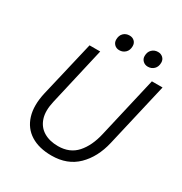

<svg xmlns="http://www.w3.org/2000/svg" viewBox="-191 -970 1067 1123"><g transform="rotate(30 343.0 -408.5)"><path d="M315 10Q230 10 174 -25Q118 -60 97.5 -126.5Q77 -193 98 -285L186 -660H258L168 -268Q152 -199 167.5 -152Q183 -105 223 -81Q263 -57 320 -57Q399 -57 445.5 -109Q492 -161 512 -249L607 -660H679L579 -228Q554 -120 487.5 -55Q421 10 315 10ZM543 -722Q523 -722 509.5 -735Q496 -748 496 -767Q496 -795 512.5 -811Q529 -827 553 -827Q573 -827 586.5 -814.5Q600 -802 600 -782Q600 -754 583.5 -738Q567 -722 543 -722ZM350 -722Q330 -722 317 -735Q304 -748 304 -767Q304 -795 320 -811Q336 -827 361 -827Q381 -827 394 -814.5Q407 -802 407 -782Q407 -754 390.5 -738Q374 -722 350 -722Z"/></g></svg>

Font: Kantumruy Pro
Style: Italic
Weight: 400
Italic angle: -13°
Designer: Sovichet Tep
Foundry: Sovichet Tep
Version: Version 1.002